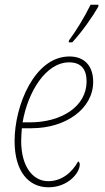

<svg xmlns="http://www.w3.org/2000/svg" viewBox="-20 -786 445 816"><path d="M272 -606H287C327 -649 373 -714 398 -758V-766H365C338 -711 304 -656 273 -614ZM186 10C269 10 319 -51 319 -87C319 -93 316 -99 312 -100C287 -54 243 -16 185 -16C119 -16 70 -79 70 -187C70 -203 72 -230 73 -241H114C261 -241 376 -325 376 -438C376 -506 339 -546 275 -546C127 -546 42 -338 42 -187C42 -55 103 10 186 10ZM107 -266H76C98 -394 174 -521 274 -521C324 -521 348 -492 348 -440C348 -334 242 -266 107 -266Z"/></svg>

Font: Noto Serif SemiCondensed Thin
Style: Italic
Weight: 100
Width: 4
Italic angle: -12°
Designer: Monotype Design Team
Foundry: Monotype Imaging Inc.
Version: Version 2.013